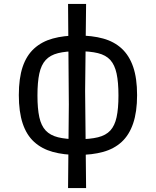

<svg xmlns="http://www.w3.org/2000/svg" viewBox="-20 -777 795 979"><path d="M377 13Q305 13 249 -2.5Q193 -18 154 -53.5Q115 -89 95.5 -148Q76 -207 76 -292Q76 -378 95.5 -436Q115 -494 154 -529.5Q193 -565 249 -580.5Q305 -596 377 -596Q450 -596 506 -580.5Q562 -565 600.5 -529.5Q639 -494 659 -436Q679 -378 679 -292Q679 -207 659 -148Q639 -89 600.5 -53.5Q562 -18 506 -2.5Q450 13 377 13ZM377 -67Q439 -67 479.5 -77Q520 -87 542.5 -111.5Q565 -136 574.5 -179.5Q584 -223 584 -290Q584 -358 574.5 -402Q565 -446 542.5 -471Q520 -496 479.5 -506Q439 -516 377 -516Q316 -516 276 -506Q236 -496 213 -471Q190 -446 180.5 -402Q171 -358 171 -290Q171 -223 180.5 -179.5Q190 -136 213 -111.5Q236 -87 276 -77Q316 -67 377 -67ZM327 182 331 -244 327 -757H419L414 -313L419 182Z"/></svg>

Font: Ruda Medium
Style: Regular
Weight: 500
Version: Version 2.001